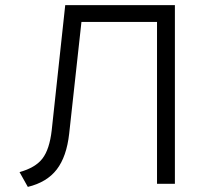

<svg xmlns="http://www.w3.org/2000/svg" viewBox="-20 -720 807 752"><path d="M89 12 56.5 -46Q118.5 -63 146.2 -99Q174 -135 182.5 -209.5L235.5 -700H665V0H595V-634H299L251 -197Q241 -106.5 202.2 -56.2Q163.5 -6 89 12Z"/></svg>

Font: Overpass Light
Style: Regular
Weight: 300
Designer: Delve Withrington, Dave Bailey, Thomas Jockin
Foundry: Delve Fonts LLC
Version: Version 4.000; ttfautohint (v1.8.3)